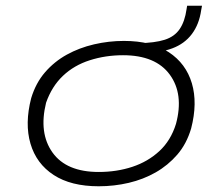

<svg xmlns="http://www.w3.org/2000/svg" viewBox="-20 -643 776 671"><path d="M325 8Q228 8 167.5 -31.5Q107 -71 86.5 -141Q66 -211 89 -300Q105 -353 137.5 -390.5Q170 -428 213.5 -452Q257 -476 308.5 -488Q360 -500 413 -500Q510 -500 570 -460.5Q630 -421 650.5 -352Q671 -283 648 -194Q632 -140 599.5 -102.5Q567 -65 524 -40.5Q481 -16 430 -4Q379 8 325 8ZM325 -42Q388 -42 442.5 -60Q497 -78 537 -115Q577 -152 595 -210Q623 -314 573.5 -382Q524 -450 410 -450Q349 -450 294 -432.5Q239 -415 200 -378Q161 -341 141 -284Q115 -178 163.5 -110Q212 -42 325 -42ZM477 -456 460 -474 463 -492Q521 -493 555.5 -504Q590 -515 608 -541.5Q626 -568 632 -611L634 -623H686L683 -607Q676 -558 650.5 -524Q625 -490 582 -474Q539 -458 477 -456Z"/></svg>

Font: Nunito Sans 7pt Expanded ExtraLight
Style: Italic
Weight: 250
Width: 7
Italic angle: -9°
Designer: Vernon Adams
Foundry: Vernon Adams
Version: Version 3.101;gftools[0.9.27]